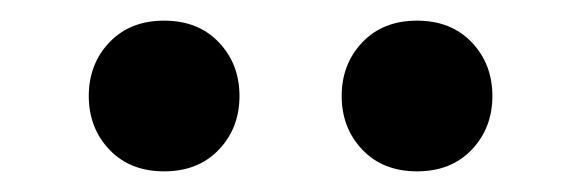

<svg xmlns="http://www.w3.org/2000/svg" viewBox="-20 -739 566 186"><path d="M66 -646Q66 -677 86 -698Q106 -719 139 -719Q172 -719 192 -698Q212 -677 212 -646Q212 -615 192 -594Q172 -573 139 -573Q106 -573 86 -594Q66 -615 66 -646ZM311 -646Q311 -677 331 -698Q351 -719 384 -719Q417 -719 437 -698Q457 -677 457 -646Q457 -615 437 -594Q417 -573 384 -573Q351 -573 331 -594Q311 -615 311 -646Z"/></svg>

Font: Taviraj ExtraBold
Style: Regular
Weight: 800
Designer: Katatrad Team
Foundry: CadsonDemak
Version: Version 1.001